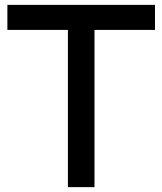

<svg xmlns="http://www.w3.org/2000/svg" viewBox="-20 -770 668 790"><path d="M617.7 -750H10.4V-646.9H259.4V0H368.8V-646.9H617.7Z"/></svg>

Font: Manrope Semibold
Style: Regular
Weight: 600
Width: 4
Designer: Michael Sharanda
Foundry: Michael Sharanda
Version: Version 2.000;PS 002.000;hotconv 1.0.88;makeotf.lib2.5.64775